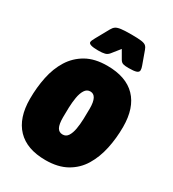

<svg xmlns="http://www.w3.org/2000/svg" viewBox="-177 -814 825 918"><g transform="rotate(30 235.0 -355.0)"><path d="M219 8Q116 8 62.5 -48Q9 -104 9 -209Q9 -272 21 -330Q33 -388 61 -433Q89 -478 135.5 -504.5Q182 -531 251 -531Q355 -531 408.5 -475.5Q462 -420 462 -315Q462 -252 449.5 -194Q437 -136 409.5 -90.5Q382 -45 335 -18.5Q288 8 219 8ZM229 -139Q248 -139 258.5 -155.5Q269 -172 273.5 -198Q278 -224 279 -254.5Q280 -285 280 -312Q280 -384 242 -384Q223 -384 212 -366.5Q201 -349 196.5 -322Q192 -295 191 -265.5Q190 -236 190 -212Q190 -173 199.5 -156Q209 -139 229 -139ZM175 -572Q123 -572 123 -588Q123 -596 134 -615L174 -687Q181 -700 190.5 -706.5Q200 -713 219.5 -715.5Q239 -718 275 -718Q312 -718 330.5 -715.5Q349 -713 356.5 -706Q364 -699 368 -687L394 -615Q399 -602 399 -592Q399 -581 386 -576.5Q373 -572 343 -572Q324 -572 313.5 -575Q303 -578 296 -590L270 -635L234 -590Q225 -579 212 -575.5Q199 -572 175 -572Z"/></g></svg>

Font: Asap Condensed Condensed Black
Style: Italic
Weight: 900
Width: 3
Italic angle: -6°
Designer: Pablo Cosgaya
Foundry: Omnibus-Type
Version: Version 3.001; ttfautohint (v1.8.4.7-5d5b)